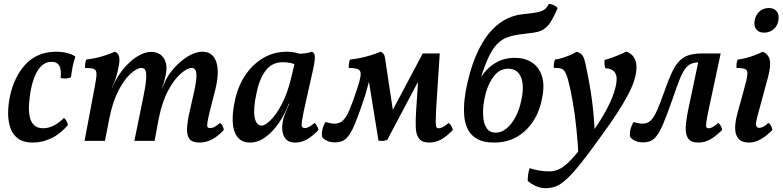

<svg xmlns="http://www.w3.org/2000/svg" viewBox="-20 -738 4100 1006"><path d="M152 9Q103 9 74.5 -12Q46 -33 34 -69Q22 -105 22.5 -148.5Q23 -192 33 -237Q43 -284 63 -325.5Q83 -367 112 -399Q141 -431 181.5 -449Q222 -467 275 -467Q304 -467 331 -460.5Q358 -454 375 -441Q366 -416 360.5 -388Q355 -360 352 -333Q330 -323 298 -329Q302 -376 290 -395Q278 -414 251 -414Q218 -414 195.5 -391Q173 -368 159.5 -331.5Q146 -295 139 -253Q134 -221 132 -188Q130 -155 135.5 -127.5Q141 -100 158 -83Q175 -66 206 -66Q235 -66 263.5 -81Q292 -96 315 -120Q324 -113 328.5 -104Q333 -95 336 -83Q295 -35 247.5 -13Q200 9 152 9Z M1025 9Q989 9 974 -8.5Q959 -26 960 -62.5Q961 -99 974 -155L996 -253Q1012 -323 1009 -352.5Q1006 -382 984 -382Q962 -382 928 -353Q894 -324 862 -265.5Q830 -207 812 -118L790 0H684L729 -220Q743 -286 745.5 -321Q748 -356 742 -369Q736 -382 721 -382Q698 -382 664.5 -352Q631 -322 600.5 -263Q570 -204 553 -118L530 0H423L477 -286Q486 -332 485.5 -352Q485 -372 471 -377Q457 -382 425 -382Q425 -393 426.5 -405Q428 -417 432 -426Q452 -428 480.5 -434Q509 -440 536.5 -449.5Q564 -459 581 -467Q598 -461 603 -445.5Q608 -430 604 -402Q597 -362 588 -333Q579 -304 566 -276H567L583 -311Q595 -335 615 -362Q635 -389 661 -413Q687 -437 716 -451.5Q745 -466 773 -466Q797 -466 816.5 -454.5Q836 -443 846 -418Q856 -393 850 -354Q847 -337 842 -317Q837 -297 828 -276H829L845 -310Q856 -336 877 -363Q898 -390 925.5 -414Q953 -438 983 -452.5Q1013 -467 1041 -467Q1095 -467 1113 -414Q1131 -361 1108 -268L1080 -158Q1070 -117 1067 -97.5Q1064 -78 1067.5 -72.5Q1071 -67 1080 -67Q1093 -67 1104.5 -73.5Q1116 -80 1133 -94Q1142 -87 1146.5 -77.5Q1151 -68 1153 -57Q1121 -23 1090 -7Q1059 9 1025 9Z M1614 -467Q1622 -464 1626.5 -455.5Q1631 -447 1629.5 -428Q1628 -409 1620 -372L1571 -153Q1560 -98 1560.5 -82.5Q1561 -67 1577 -67Q1588 -67 1599.5 -73.5Q1611 -80 1629 -94Q1636 -87 1641 -77.5Q1646 -68 1649 -58Q1623 -29 1592.5 -10Q1562 9 1527 9Q1498 9 1483 -4.5Q1468 -18 1462.5 -38Q1457 -58 1459 -80.5Q1461 -103 1466 -121Q1470 -132 1476 -147.5Q1482 -163 1488.5 -178.5Q1495 -194 1499 -203L1535 -353L1525 -456Q1549 -455 1573 -458Q1597 -461 1614 -467ZM1558 -453 1533 -397Q1519 -405 1500 -408.5Q1481 -412 1462 -412Q1404 -412 1371 -367Q1338 -322 1324 -250Q1306 -168 1314 -124Q1322 -80 1352 -80Q1369 -80 1399 -109.5Q1429 -139 1458.5 -196.5Q1488 -254 1507 -336L1526 -416L1570 -409L1517 -195H1493Q1474 -142 1442 -95Q1410 -48 1371 -19.5Q1332 9 1290 9Q1260 9 1240 -5Q1220 -19 1209.5 -46.5Q1199 -74 1199 -114.5Q1199 -155 1210 -207Q1225 -282 1263 -340.5Q1301 -399 1357.5 -433Q1414 -467 1484 -467Q1504 -467 1525 -463Q1546 -459 1558 -453Z M2230 9Q2192 9 2176 -11.5Q2160 -32 2158.5 -68.5Q2157 -105 2160 -151L2173 -352L2186 -339L2009 -5Q1989 3 1963 -1L1908 -342H1922L1894 -240Q1863 -146 1841 -92Q1819 -38 1796.5 -15Q1774 8 1736 8Q1711 8 1694 0Q1677 -8 1668 -20Q1664 -36 1669 -58Q1674 -80 1686 -99Q1697 -95 1710.5 -92.5Q1724 -90 1732 -90Q1759 -90 1777 -107Q1795 -124 1811 -162Q1827 -200 1848 -263Q1867 -318 1869.5 -343Q1872 -368 1856.5 -375Q1841 -382 1807 -382Q1807 -394 1808.5 -406Q1810 -418 1814 -426Q1836 -428 1866 -434Q1896 -440 1926 -449.5Q1956 -459 1974 -467Q1994 -460 1997 -436L2046 -112L2028 -143L2195 -458H2284L2265 -164Q2263 -121 2263 -100Q2263 -79 2266.5 -72.5Q2270 -66 2277 -66Q2290 -66 2304.5 -74.5Q2319 -83 2331 -94Q2340 -87 2345 -77.5Q2350 -68 2353 -57Q2318 -21 2289 -6Q2260 9 2230 9Z M2568 9Q2515 9 2482 -9Q2449 -27 2432.5 -58Q2416 -89 2412.5 -130Q2409 -171 2414 -216.5Q2419 -262 2430 -308Q2454 -410 2488 -477.5Q2522 -545 2560.5 -584Q2599 -623 2639.5 -641.5Q2680 -660 2716 -663Q2754 -667 2777.5 -670.5Q2801 -674 2815 -679Q2829 -684 2838 -692.5Q2847 -701 2856 -718Q2871 -716 2882.5 -710.5Q2894 -705 2902 -696Q2886 -659 2872.5 -635Q2859 -611 2845.5 -598Q2832 -585 2815.5 -577.5Q2799 -570 2776.5 -567Q2754 -564 2722 -560Q2675 -555 2642 -544Q2609 -533 2582.5 -505Q2556 -477 2532 -421Q2508 -365 2481 -270L2475 -286Q2505 -356 2557 -395.5Q2609 -435 2677 -435Q2729 -435 2766 -411.5Q2803 -388 2819 -341Q2835 -294 2820 -222Q2808 -156 2774.5 -104Q2741 -52 2689.5 -21.5Q2638 9 2568 9ZM2577 -43Q2607 -43 2633.5 -64.5Q2660 -86 2680.5 -124Q2701 -162 2711 -211Q2728 -287 2710 -332.5Q2692 -378 2643 -378Q2600 -378 2571 -343Q2542 -308 2526 -253Q2517 -222 2513 -185.5Q2509 -149 2513 -116.5Q2517 -84 2532 -63.5Q2547 -43 2577 -43ZM2475 -338H2527V-318H2475Z M3001 -467Q3017 -462 3026 -454Q3035 -446 3041 -428.5Q3047 -411 3053 -378Q3072 -288 3082.5 -206.5Q3093 -125 3096 -39L3012 97Q3008 12 3000 -65Q2992 -142 2980.5 -207.5Q2969 -273 2956 -321Q2946 -357 2933.5 -370.5Q2921 -384 2882 -382Q2881 -395 2882.5 -406Q2884 -417 2888 -426Q2906 -428 2928 -435Q2950 -442 2970 -450.5Q2990 -459 3001 -467ZM3261 -468Q3289 -458 3302 -436.5Q3315 -415 3315 -387Q3315 -357 3304.5 -321.5Q3294 -286 3271 -242Q3248 -198 3212.5 -143.5Q3177 -89 3127 -21Q3064 67 3021 120.5Q2978 174 2947 202Q2916 230 2891 239Q2866 248 2839 248Q2814 248 2790 238Q2766 228 2745 210Q2745 193 2747.5 175Q2750 157 2755 143Q2778 151 2805 155.5Q2832 160 2857 160Q2880 160 2901.5 152Q2923 144 2949.5 121Q2976 98 3011 54Q3046 10 3095 -62Q3136 -121 3161.5 -170.5Q3187 -220 3199 -259Q3211 -298 3211 -325Q3211 -348 3198 -363Q3185 -378 3151 -381Q3145 -402 3148 -424Q3168 -429 3190 -437Q3212 -445 3231.5 -453.5Q3251 -462 3261 -468Z M3639 9Q3601 9 3586 -12Q3571 -33 3573 -71.5Q3575 -110 3585 -159L3641 -424L3652 -412Q3622 -412 3603 -404.5Q3584 -397 3569.5 -377Q3555 -357 3540.5 -320.5Q3526 -284 3506 -225Q3476 -139 3454.5 -88Q3433 -37 3410.5 -14.5Q3388 8 3350 8Q3325 8 3308 0Q3291 -8 3282 -20Q3278 -36 3283 -58Q3288 -80 3300 -99Q3311 -95 3324.5 -92.5Q3338 -90 3346 -90Q3373 -90 3390.5 -107.5Q3408 -125 3424.5 -163.5Q3441 -202 3463 -264Q3486 -330 3507.5 -373Q3529 -416 3563 -437Q3597 -458 3657 -458H3756L3693 -163Q3684 -120 3681 -99Q3678 -78 3681 -72Q3684 -66 3692 -66Q3704 -66 3718 -74.5Q3732 -83 3744 -94Q3752 -87 3757 -77.5Q3762 -68 3764 -57Q3727 -21 3698.5 -6Q3670 9 3639 9Z M3905 9Q3868 9 3850.5 -10Q3833 -29 3832 -62.5Q3831 -96 3843 -141L3880 -276Q3894 -325 3896 -347.5Q3898 -370 3884.5 -376Q3871 -382 3839 -382Q3838 -394 3839.5 -405.5Q3841 -417 3846 -426Q3865 -428 3890 -434.5Q3915 -441 3938 -450Q3961 -459 3977 -467Q4006 -454 4013 -425Q4020 -396 4005 -337L3953 -145Q3939 -96 3941.5 -82Q3944 -68 3958 -68Q3967 -68 3979.5 -74Q3992 -80 4006 -94Q4015 -89 4020 -79Q4025 -69 4027 -57Q3997 -26 3966 -8.5Q3935 9 3905 9ZM3983 -567Q3955 -567 3942 -585Q3929 -603 3934 -631Q3940 -661 3960 -678.5Q3980 -696 4008 -696Q4036 -696 4050 -678Q4064 -660 4058 -629Q4053 -601 4032.5 -584Q4012 -567 3983 -567Z"/></svg>

Font: Vollkorn Medium
Style: Italic
Weight: 500
Italic angle: -11°
Designer: Friedrich Althausen
Foundry: Friedrich Althausen
Version: Version 5.000